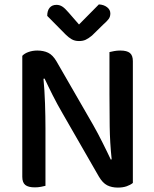

<svg xmlns="http://www.w3.org/2000/svg" viewBox="-20 -843 699 870"><path d="M582 -14Q571 -5 554 1Q537 7 514 7Q486 7 465.5 -3.5Q445 -14 428 -43L263 -330Q252 -349 240.5 -370Q229 -391 218.5 -412Q208 -433 198.5 -452.5Q189 -472 182 -487L177 -486Q182 -434 184 -374.5Q186 -315 186 -262V-1Q179 1 165.5 3.5Q152 6 138 6Q108 6 94.5 -5Q81 -16 81 -42V-590Q91 -601 109.5 -607.5Q128 -614 149 -614Q177 -614 198 -604Q219 -594 236 -565L402 -277Q413 -258 424 -237Q435 -216 445.5 -195Q456 -174 465.5 -154.5Q475 -135 482 -120L486 -121Q478 -197 477 -271.5Q476 -346 476 -417V-607Q484 -609 497 -611.5Q510 -614 525 -614Q555 -614 568.5 -603Q582 -592 582 -566ZM428 -823Q450 -822 465 -810.5Q480 -799 480 -782Q480 -767 472 -756.5Q464 -746 448 -732L397 -682Q380 -668 367.5 -662.5Q355 -657 338 -657Q319 -657 305 -665Q291 -673 277 -687L194 -771Q194 -795 205 -808Q216 -821 236 -821Q250 -821 262 -813.5Q274 -806 291 -786L338 -732Z"/></svg>

Font: Baloo Bhaina 2 Medium
Style: Regular
Weight: 500
Designer: Yesha Goshar, Manish Minz, Shuchita Grover and Ek Type
Foundry: Ek Type
Version: Version 1.640;hotconv 1.0.111;makeotfexe 2.5.65597; ttfautoh